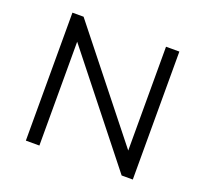

<svg xmlns="http://www.w3.org/2000/svg" viewBox="-121 -844 1055 987"><g transform="rotate(20 406.5 -350.0)"><path d="M114 0V-700H175L626 -132V-700H699V0H638L188 -568V0Z"/></g></svg>

Font: Modern
Style: Small
Weight: 400
Designer: Julieta Ulanovsky
Foundry: Julieta Ulanovsky
Version: Version 8.000